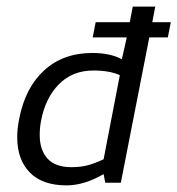

<svg xmlns="http://www.w3.org/2000/svg" viewBox="-20 -552 536 580"><path d="M32 -137Q32 -163 38 -193Q56 -287 113.5 -339.5Q171 -392 259 -392Q313 -392 348 -373L363 -439H260L269 -485H372L381 -532H449L440 -485H496L487 -439H431L345 0H298L293 -26Q234 8 181 8Q108 8 70 -31Q32 -70 32 -137ZM293 -71 342 -325Q311 -339 262 -339Q199 -339 158 -297.5Q117 -256 104 -187Q100 -167 100 -144Q100 -99 123.5 -73Q147 -47 196 -47Q224 -47 246 -53Q268 -59 293 -71Z"/></svg>

Font: Cambay Devanagari
Style: Italic
Weight: 400
Italic angle: -11°
Designer: Pooja Saxena
Foundry: Pooja Saxena
Version: Version 1.018;PS 001.018;hotconv 1.0.70;makeotf.lib2.5.58329